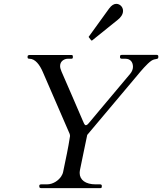

<svg xmlns="http://www.w3.org/2000/svg" viewBox="-20 -972 838 992"><path d="M183.1 -7.3C183.1 -2 188 0 192.9 0H498C502 0 505.9 -1.5 505.9 -6.3V-13.2C505.9 -17.1 502 -19.5 497.1 -19.5H474.1C421.9 -19.5 391.6 -42.5 391.6 -78.6C391.6 -84.5 392.6 -90.8 394 -97.7C405.8 -158.2 418.9 -215.3 430.7 -274.9C512.2 -372.6 604 -480 689 -582C707.5 -604.5 740.2 -643.6 762.2 -658.2C781.7 -671.4 797.9 -662.6 797.9 -676.3V-682.6C797.9 -684.6 794.9 -688.5 790.5 -688.5H609.9C602.1 -688.5 600.1 -684.6 600.1 -681.6V-675.3C600.1 -671.4 604 -668.5 609.9 -668.5H627.9C653.8 -668.5 667 -650.9 667 -626.5C667 -616.2 662.6 -602.1 652.3 -590.3C605 -535.2 554.2 -472.2 495.6 -403.8C494.1 -401.9 463.4 -365.7 443.4 -341.3C432.1 -327.6 428.7 -325.2 422.9 -325.2C416.5 -325.2 411.6 -339.8 408.2 -347.2C364.3 -447.3 337.9 -512.7 297.9 -602.1C293 -613.3 290.5 -623 290.5 -630.9C290.5 -658.7 315.9 -668.5 330.1 -668.5H348.6C352.5 -668.5 356.4 -669.9 356.4 -674.8V-681.2C356.4 -686 354 -688 347.2 -688H131.8C122.6 -686.5 122.6 -682.1 122.6 -681.2V-674.8C122.6 -671.4 124.5 -668.5 132.3 -668.5C162.1 -668.5 185.5 -636.7 201.2 -600.1C280.3 -418.9 308.6 -352.5 334 -293.9C337.4 -285.6 341.8 -279.3 341.8 -269C331.1 -198.7 323.2 -168 306.2 -84C304.7 -75.7 300.8 -67.9 295.9 -60.1C283.2 -41 255.9 -19.5 222.2 -19.5H192.9C185.5 -19.5 183.1 -16.1 183.1 -13.2ZM450.7 -764.2C451.7 -763.2 451.7 -762.7 454.1 -762.7C455.6 -762.7 456.1 -763.2 457.5 -764.2L588.9 -870.1C602.1 -880.9 615.7 -896 615.7 -916C615.7 -935.1 600.6 -952.1 580.6 -952.1C568.8 -952.1 556.2 -944.8 543.9 -928.2L439.9 -784.2C439 -783.2 438 -782.2 438 -781.2C438 -780.3 439 -779.3 439.9 -778.3Z"/></svg>

Font: Cardo
Style: Italic
Weight: 400
Designer: David J. Perry
Foundry: David J. Perry
Version: Version 0.99